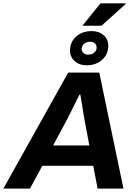

<svg xmlns="http://www.w3.org/2000/svg" viewBox="-59 -1115 803 1135"><path d="M428.2 -962.9 535.2 -1095.2H683.1L684.1 -1091.8L541 -962.9ZM453.1 -729Q410.2 -729 382.6 -753.4Q355 -777.8 355 -815.9Q355 -866.2 390.9 -898.7Q426.8 -931.2 482.9 -931.2Q525.9 -931.2 553.5 -907Q581.1 -882.8 581.1 -845.2Q581.1 -794.4 544.9 -761.7Q508.8 -729 453.1 -729ZM460.9 -792Q483.4 -792 497.8 -804Q512.2 -815.9 512.2 -834Q512.2 -849.1 502 -858.6Q491.7 -868.2 475.1 -868.2Q452.6 -868.2 438.2 -856Q423.8 -843.8 423.8 -825.2Q423.8 -811 434.6 -801.5Q445.3 -792 460.9 -792ZM-39.1 0 344.2 -686H527.8L670.9 0H518.1L492.2 -134.8H190.9L118.2 0ZM254.9 -254.9H469.2L438 -420.9Q417.5 -545.4 416 -556.2H411.1Q406.2 -545.9 342.8 -418.9Z"/></svg>

Font: Archivo
Style: Bold Italic
Weight: 700
Italic angle: -10°
Designer: Hector Gatti
Foundry: Omnibus-Type
Version: Version 2.001